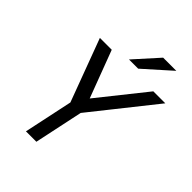

<svg xmlns="http://www.w3.org/2000/svg" viewBox="-236 -961 1082 1082"><g transform="rotate(45 305.0 -420.0)"><path d="M289.8 -385 514.8 -667H610.3L311.8 -291.8H228.8L89 -667H183.5ZM236.7 -330H319.7L249.7 0H166.7ZM524.8 -840.3 364.2 -697H290.8L419.8 -840.3Z"/></g></svg>

Font: Epunda Sans Light
Style: Italic
Weight: 300
Italic angle: -12.0243°
Designer: Simon Atzbach
Foundry: typofactur
Version: Version 2.204